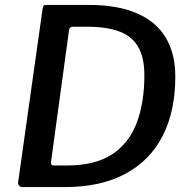

<svg xmlns="http://www.w3.org/2000/svg" viewBox="-20 -762 771 782"><path d="M71 0Q62 0 57.5 -6Q53 -12 54 -21L154 -730Q155 -737 158.5 -739.5Q162 -742 170 -742H340Q460 -742 538.5 -707.5Q617 -673 655.5 -608Q694 -543 694 -450Q694 -309 642.5 -208.5Q591 -108 490.5 -54Q390 0 243 0H71ZM253 -88Q366 -88 435 -132.5Q504 -177 536 -259.5Q568 -342 568 -456Q568 -528 542.5 -571.5Q517 -615 465.5 -634Q414 -653 338 -653H276Q263 -653 261 -638L188 -104Q187 -95 189.5 -91.5Q192 -88 199 -88Z"/></svg>

Font: Libre Franklin Medium
Style: Italic
Weight: 500
Italic angle: -8°
Designer: Pablo Impallari, Rodrigo Fuenzalida, Nhung Nguyen
Foundry: Impallari Type
Version: Version 3.000